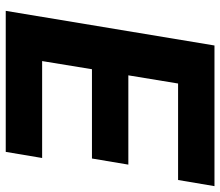

<svg xmlns="http://www.w3.org/2000/svg" viewBox="-69 -698 767 669"><g transform="rotate(90 314.5 -363.5)"><path d="M17.8 0 138.5 -727.3H628.6L607.2 -600.5H271L242.5 -427.2H553.6L532.3 -300.4H221.2L192.8 -126.8H530.5L509.2 0Z"/></g></svg>

Font: Karasuma Gothic
Style: Bold Italic
Weight: 700
Italic angle: 9.39998°
Designer: Rasmus Andersson / Ryoko Nishizuka
Foundry: Genbu
Version: Version 1.00